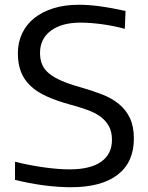

<svg xmlns="http://www.w3.org/2000/svg" viewBox="-20 -775 620 806"><path d="M277 11Q252 11 223 9Q194 7 163.5 3Q133 -1 102 -7Q71 -13 43 -20V-96Q103 -81 164 -72.5Q225 -64 272 -64Q359 -64 404.5 -96Q450 -128 450 -188Q450 -222 437 -245.5Q424 -269 401.5 -285.5Q379 -302 347 -313.5Q315 -325 278 -335Q219 -351 177 -370Q135 -389 108 -414.5Q81 -440 68 -473.5Q55 -507 55 -551Q55 -597 73 -635Q91 -673 124.5 -699.5Q158 -726 205 -740.5Q252 -755 311 -755Q353 -755 400.5 -748.5Q448 -742 507 -729L504 -654Q456 -667 407 -673.5Q358 -680 318 -680Q239 -680 193.5 -646Q148 -612 148 -553Q148 -525 157 -504Q166 -483 186 -466.5Q206 -450 238 -436Q270 -422 317 -409Q366 -395 407.5 -379Q449 -363 479 -338.5Q509 -314 525.5 -279Q542 -244 542 -193Q542 -94 474 -41.5Q406 11 277 11Z"/></svg>

Font: Encode Sans
Style: Regular
Weight: 400
Designer: Pablo Impallari, Andres Torresi
Foundry: Pablo Impallari, Andres Torresi
Version: Version 1.000; ttfautohint (v1.00) -l 8 -r 50 -G 200 -x 14 -